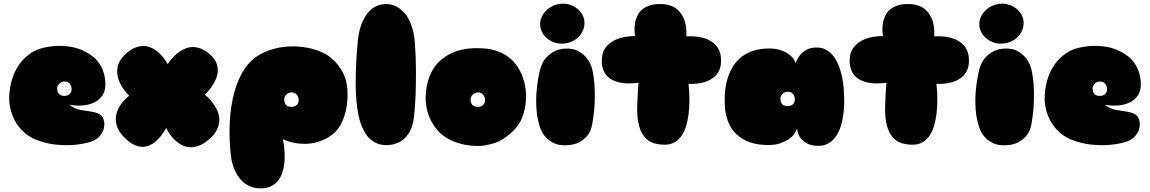

<svg xmlns="http://www.w3.org/2000/svg" viewBox="-20 -780 6293 1051"><path d="M359 -207Q388 -184 420 -178.5Q452 -173 479.5 -169Q507 -165 526.5 -154Q546 -143 551 -108Q552 -88 546 -69Q540 -52 525.5 -34.5Q511 -17 480 -5Q436 9 385 13Q341 17 285 11.5Q229 6 168 -19Q128 -37 97 -70Q84 -84 71.5 -102.5Q59 -121 49.5 -144.5Q40 -168 34.5 -197Q29 -226 31 -261Q34 -315 52 -364Q60 -385 72 -406.5Q84 -428 101.5 -448Q119 -468 142.5 -485Q166 -502 197 -513Q248 -528 301 -529Q323 -529 348.5 -526.5Q374 -524 399.5 -516.5Q425 -509 451 -495Q477 -481 501 -460Q517 -444 529 -424Q540 -406 548 -380.5Q556 -355 557 -320Q557 -281 539.5 -256Q522 -231 493.5 -218Q465 -205 429.5 -202.5Q394 -200 359 -207ZM333 -334Q316 -334 303.5 -321Q291 -308 293 -292Q295 -271 305.5 -263Q316 -255 333 -255Q350 -255 361 -265Q372 -275 372 -292Q372 -308 362 -321Q352 -334 333 -334Z M898 -429Q928 -474 965 -499Q981 -509 999.5 -516Q1018 -523 1039 -522.5Q1060 -522 1083 -512.5Q1106 -503 1131 -481Q1157 -457 1165.5 -432.5Q1174 -408 1171.5 -384Q1169 -360 1158 -338.5Q1147 -317 1135 -300.5Q1123 -284 1113 -273.5Q1103 -263 1101 -262Q1103 -261 1115 -250Q1127 -239 1141 -221.5Q1155 -204 1167 -180.5Q1179 -157 1180.5 -130.5Q1182 -104 1169.5 -74.5Q1157 -45 1123 -16Q1090 12 1060.5 20.5Q1031 29 1006.5 24.5Q982 20 961.5 6Q941 -8 926.5 -24.5Q912 -41 902.5 -56.5Q893 -72 890 -80Q863 -31 830 -4Q816 8 798.5 15.5Q781 23 761.5 23.5Q742 24 719.5 15Q697 6 673 -16Q646 -40 632.5 -63Q619 -86 615.5 -107.5Q612 -129 615.5 -148Q619 -167 627 -184Q645 -223 687 -256Q652 -291 635 -329Q628 -345 624 -363.5Q620 -382 622 -401.5Q624 -421 633.5 -441Q643 -461 664 -481Q690 -506 714 -516.5Q738 -527 759.5 -528Q781 -529 800 -522Q819 -515 834 -504Q870 -478 898 -429Z M1244 76Q1233 -23 1238 -116Q1240 -156 1246.5 -198.5Q1253 -241 1265 -282.5Q1277 -324 1295.5 -362.5Q1314 -401 1341 -432Q1376 -472 1429 -495Q1482 -518 1540.5 -524Q1599 -530 1658.5 -519.5Q1718 -509 1766 -482Q1790 -467 1811 -446Q1829 -428 1846.5 -401Q1864 -374 1874 -338Q1882 -306 1882.5 -265Q1883 -224 1875 -183.5Q1867 -143 1850 -107.5Q1833 -72 1807 -50Q1783 -30 1758 -18Q1733 -6 1708.5 0Q1684 6 1661.5 7Q1639 8 1619 6Q1572 2 1529 -18Q1543 58 1536 117Q1533 142 1525 166Q1517 190 1502 209Q1487 228 1463.5 239.5Q1440 251 1406 251Q1379 251 1358 243.5Q1337 236 1320.5 224Q1304 212 1292 196.5Q1280 181 1271 164Q1251 125 1244 76ZM1576 -274Q1559 -274 1546.5 -261Q1534 -248 1536 -232Q1538 -211 1548.5 -203Q1559 -195 1576 -195Q1593 -195 1604 -205Q1615 -215 1615 -232Q1615 -248 1605 -261Q1595 -274 1576 -274Z M1934 -202Q1927 -259 1927 -321.5Q1927 -384 1930 -438Q1933 -500 1939 -560Q1945 -615 1963 -659Q1971 -677 1982.5 -695Q1994 -713 2010 -727Q2026 -741 2047.5 -749.5Q2069 -758 2096 -758Q2134 -757 2167 -734Q2180 -724 2194 -709Q2208 -694 2219.5 -671Q2231 -648 2239.5 -617Q2248 -586 2251 -545Q2257 -465 2257 -392Q2257 -319 2255 -262Q2252 -195 2246 -137Q2241 -93 2223 -60Q2215 -46 2203.5 -32Q2192 -18 2175.5 -7.5Q2159 3 2137 9Q2115 15 2087 14Q2061 13 2040.5 3.5Q2020 -6 2004 -21Q1988 -36 1977 -55.5Q1966 -75 1958 -95Q1940 -142 1934 -202Z M2829 -116Q2813 -87 2791.5 -65.5Q2770 -44 2750 -30Q2727 -13 2703 -3Q2683 5 2664.5 9.5Q2646 14 2632 16Q2615 19 2602 19Q2547 19 2505.5 8Q2464 -3 2433 -20.5Q2402 -38 2380.5 -61Q2359 -84 2346 -108Q2313 -163 2310 -235Q2310 -293 2322.5 -335.5Q2335 -378 2355.5 -408.5Q2376 -439 2402.5 -459Q2429 -479 2456 -491Q2520 -519 2602 -516Q2650 -516 2687 -505Q2724 -494 2751.5 -476Q2779 -458 2797.5 -435.5Q2816 -413 2828 -389Q2856 -334 2860 -263Q2860 -216 2851.5 -180Q2843 -144 2829 -116ZM2596 -274Q2579 -274 2566.5 -261Q2554 -248 2556 -232Q2558 -211 2568.5 -203Q2579 -195 2596 -195Q2613 -195 2624 -205Q2635 -215 2635 -232Q2635 -248 2625 -261Q2615 -274 2596 -274Z M3179 -663Q3181 -641 3173.5 -620Q3166 -599 3151.5 -582.5Q3137 -566 3116 -555.5Q3095 -545 3070 -542Q3044 -539 3021.5 -545.5Q2999 -552 2981 -565Q2963 -578 2951.5 -596.5Q2940 -615 2937 -638Q2935 -660 2942.5 -680.5Q2950 -701 2965 -717.5Q2980 -734 3001 -745Q3022 -756 3047 -759Q3072 -762 3094.5 -755.5Q3117 -749 3135 -736Q3153 -723 3165 -704Q3177 -685 3179 -663ZM3222 -101Q3214 -56 3191 -32.5Q3168 -9 3144 2Q3115 14 3082 15Q3039 17 3012 3.5Q2985 -10 2969 -27Q2951 -46 2940 -72Q2920 -126 2916.5 -183.5Q2913 -241 2918 -289Q2923 -344 2936 -397Q2948 -443 2971.5 -466.5Q2995 -490 3018 -501Q3045 -513 3075 -514Q3121 -516 3149.5 -498.5Q3178 -481 3195 -458Q3214 -432 3223 -396Q3230 -363 3234 -319Q3237 -281 3235.5 -226.5Q3234 -172 3222 -101Z M3456 -583Q3449 -632 3460 -671Q3465 -687 3474 -703Q3483 -719 3499 -731Q3515 -743 3538 -750.5Q3561 -758 3593 -758Q3624 -758 3647 -750.5Q3670 -743 3685.5 -730Q3701 -717 3711 -701Q3721 -685 3727 -669Q3740 -630 3737 -581Q3790 -584 3832 -572Q3850 -567 3867 -557.5Q3884 -548 3897.5 -533.5Q3911 -519 3919 -498Q3927 -477 3927 -448Q3927 -421 3919.5 -401.5Q3912 -382 3899 -368Q3886 -354 3870 -345Q3854 -336 3838 -331Q3798 -319 3749 -321Q3759 -227 3749 -154Q3745 -123 3736.5 -93Q3728 -63 3713 -40Q3698 -17 3675 -2.5Q3652 12 3620 12Q3556 12 3523.5 -15.5Q3491 -43 3478.5 -90Q3466 -137 3468 -198Q3470 -259 3475 -327Q3418 -319 3374 -328Q3355 -332 3337 -340Q3319 -348 3305 -362Q3291 -376 3282.5 -397Q3274 -418 3274 -448Q3274 -490 3292.5 -516Q3311 -542 3339 -557Q3367 -572 3398.5 -577.5Q3430 -583 3456 -583Z M4159 -513Q4212 -518 4246 -507.5Q4280 -497 4299.5 -482Q4319 -467 4327 -452.5Q4335 -438 4336 -435Q4336 -436 4341.5 -449.5Q4347 -463 4360 -479Q4373 -495 4395 -507.5Q4417 -520 4450 -520Q4478 -520 4499 -509Q4520 -498 4536 -480Q4552 -462 4563 -439Q4574 -416 4581 -392Q4598 -336 4600 -265Q4603 -208 4598 -165.5Q4593 -123 4583.5 -92.5Q4574 -62 4561 -41.5Q4548 -21 4534 -9Q4501 20 4457 18Q4430 19 4406 9Q4386 1 4367 -18.5Q4348 -38 4343 -76Q4333 -46 4307 -25Q4285 -7 4245 6Q4205 19 4139 11Q4085 5 4043 -21Q4025 -32 4007.5 -49Q3990 -66 3976.5 -91Q3963 -116 3955 -149Q3947 -182 3947 -225Q3945 -300 3966 -361Q3975 -387 3990 -412.5Q4005 -438 4028 -459Q4051 -480 4083 -494.5Q4115 -509 4159 -513ZM4292 -278Q4275 -278 4262.5 -265Q4250 -252 4252 -236Q4254 -215 4264.5 -207Q4275 -199 4292 -199Q4309 -199 4320 -209Q4331 -219 4331 -236Q4331 -252 4321 -265Q4311 -278 4292 -278Z M4813 -583Q4806 -632 4817 -671Q4822 -687 4831 -703Q4840 -719 4856 -731Q4872 -743 4895 -750.5Q4918 -758 4950 -758Q4981 -758 5004 -750.5Q5027 -743 5042.5 -730Q5058 -717 5068 -701Q5078 -685 5084 -669Q5097 -630 5094 -581Q5147 -584 5189 -572Q5207 -567 5224 -557.5Q5241 -548 5254.5 -533.5Q5268 -519 5276 -498Q5284 -477 5284 -448Q5284 -421 5276.5 -401.5Q5269 -382 5256 -368Q5243 -354 5227 -345Q5211 -336 5195 -331Q5155 -319 5106 -321Q5116 -227 5106 -154Q5102 -123 5093.5 -93Q5085 -63 5070 -40Q5055 -17 5032 -2.5Q5009 12 4977 12Q4913 12 4880.5 -15.5Q4848 -43 4835.5 -90Q4823 -137 4825 -198Q4827 -259 4832 -327Q4775 -319 4731 -328Q4712 -332 4694 -340Q4676 -348 4662 -362Q4648 -376 4639.5 -397Q4631 -418 4631 -448Q4631 -490 4649.5 -516Q4668 -542 4696 -557Q4724 -572 4755.5 -577.5Q4787 -583 4813 -583Z M5583 -663Q5585 -641 5577.5 -620Q5570 -599 5555.5 -582.5Q5541 -566 5520 -555.5Q5499 -545 5474 -542Q5448 -539 5425.5 -545.5Q5403 -552 5385 -565Q5367 -578 5355.5 -596.5Q5344 -615 5341 -638Q5339 -660 5346.5 -680.5Q5354 -701 5369 -717.5Q5384 -734 5405 -745Q5426 -756 5451 -759Q5476 -762 5498.5 -755.5Q5521 -749 5539 -736Q5557 -723 5569 -704Q5581 -685 5583 -663ZM5626 -101Q5618 -56 5595 -32.5Q5572 -9 5548 2Q5519 14 5486 15Q5443 17 5416 3.5Q5389 -10 5373 -27Q5355 -46 5344 -72Q5324 -126 5320.5 -183.5Q5317 -241 5322 -289Q5327 -344 5340 -397Q5352 -443 5375.5 -466.5Q5399 -490 5422 -501Q5449 -513 5479 -514Q5525 -516 5553.5 -498.5Q5582 -481 5599 -458Q5618 -432 5627 -396Q5634 -363 5638 -319Q5641 -281 5639.5 -226.5Q5638 -172 5626 -101Z M6027 -207Q6056 -184 6088 -178.5Q6120 -173 6147.5 -169Q6175 -165 6194.5 -154Q6214 -143 6219 -108Q6220 -88 6214 -69Q6208 -52 6193.5 -34.5Q6179 -17 6148 -5Q6104 9 6053 13Q6009 17 5953 11.5Q5897 6 5836 -19Q5796 -37 5765 -70Q5752 -84 5739.5 -102.5Q5727 -121 5717.5 -144.5Q5708 -168 5702.5 -197Q5697 -226 5699 -261Q5702 -315 5720 -364Q5728 -385 5740 -406.5Q5752 -428 5769.5 -448Q5787 -468 5810.5 -485Q5834 -502 5865 -513Q5916 -528 5969 -529Q5991 -529 6016.5 -526.5Q6042 -524 6067.5 -516.5Q6093 -509 6119 -495Q6145 -481 6169 -460Q6185 -444 6197 -424Q6208 -406 6216 -380.5Q6224 -355 6225 -320Q6225 -281 6207.5 -256Q6190 -231 6161.5 -218Q6133 -205 6097.5 -202.5Q6062 -200 6027 -207ZM6001 -334Q5984 -334 5971.5 -321Q5959 -308 5961 -292Q5963 -271 5973.5 -263Q5984 -255 6001 -255Q6018 -255 6029 -265Q6040 -275 6040 -292Q6040 -308 6030 -321Q6020 -334 6001 -334Z"/></svg>

Font: Sniglet
Style: ExtraBold
Weight: 800
Version: Version 2.000; ttfautohint (v0.95) -l 8 -r 50 -G 200 -x 14 -